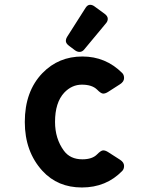

<svg xmlns="http://www.w3.org/2000/svg" viewBox="-20 -787 626 816"><path d="M362.8 -766.6Q372.1 -766.6 380.9 -760.3L423.8 -729Q438 -718.8 438 -707Q438 -697.3 431.2 -689L337.9 -576.7Q329.6 -566.4 317.9 -566.4Q308.1 -566.4 298.8 -573.2L273.4 -592.3Q259.8 -602.5 259.8 -613.3Q259.8 -621.6 264.6 -629.4L343.8 -753.9Q352.1 -766.6 362.8 -766.6ZM160.6 -60.5Q85.4 -142.6 85.4 -268.6Q85.4 -398.9 160.6 -476.6Q229 -546.9 330.1 -546.9Q429.2 -546.9 499.5 -476.6Q507.3 -468.8 507.3 -455.1Q507.3 -439.9 489.7 -428.7L439.5 -396.5Q428.2 -389.2 418.5 -389.2Q409.2 -389.2 392.6 -406.2Q371.1 -427.2 328.1 -427.2Q285.2 -427.2 252.9 -393.1Q213.9 -351.1 213.9 -269Q213.9 -197.8 251.5 -146.5Q278.3 -109.9 330.1 -109.9Q372.1 -109.9 392.6 -130.9Q409.2 -147.9 418.5 -147.9Q428.2 -147.9 439.5 -140.6L489.7 -108.4Q507.3 -97.2 507.3 -82Q507.3 -68.4 499.5 -60.5Q431.2 9.8 328.1 9.8Q225.1 9.8 160.6 -60.5Z"/></svg>

Font: Simply Mono
Style: Bold
Weight: 700
Designer: Wojciech Kalinowski "wmk69" (wmk69@o2.pl)
Foundry: Wojciech Kalinowski "wmk69" (wmk69@o2.pl)
Version: Version 1.0.0